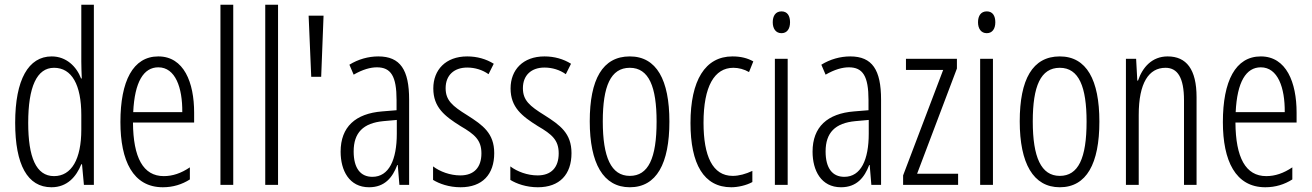

<svg xmlns="http://www.w3.org/2000/svg" viewBox="-20 -780 5533 810"><path d="M197 10C264 10 302 -35 323 -87H326L334 0H376V-760H323V-520C323 -498 324 -476 325 -449H322C303 -499 260 -542 198 -542C100 -542 44 -444 44 -262C44 -85 96 10 197 10ZM208 -37C132 -37 99 -117 99 -262C99 -413 135 -494 208 -494C283 -494 323 -422 323 -295V-233C323 -109 282 -37 208 -37Z M648 -542C541 -542 488 -438 488 -265C488 -102 541 10 667 10C710 10 748 -2 781 -23V-74C744 -49 708 -37 671 -37C584 -37 542 -115 541 -263H799V-305C799 -432 756 -542 648 -542ZM648 -496C720 -496 750 -410 749 -307H542C548 -435 586 -496 648 -496Z M964 0V-760H910V0Z M1153 0V-760H1099V0Z M1345 -714H1282L1293 -456H1335Z M1576 -542C1534 -542 1491 -530 1454 -507L1472 -465C1510 -487 1543 -496 1570 -496C1629 -496 1653 -459 1653 -358V-315L1592 -310C1480 -301 1417 -245 1417 -140C1417 -61 1453 10 1537 10C1603 10 1636 -31 1656 -84H1658L1665 0H1706V-360C1706 -485 1669 -542 1576 -542ZM1654 -274V-216C1654 -106 1621 -34 1551 -34C1501 -34 1472 -70 1472 -141C1472 -220 1512 -261 1598 -269Z M2065 -134C2065 -218 2017 -252 1951 -294C1888 -333 1860 -357 1860 -408C1860 -463 1896 -495 1951 -495C1984 -495 2016 -485 2041 -467L2063 -511C2031 -531 1993 -542 1951 -542C1860 -542 1808 -485 1808 -407C1808 -327 1856 -290 1923 -248C1983 -213 2011 -189 2011 -133C2011 -74 1980 -40 1922 -40C1879 -40 1836 -56 1807 -78V-21C1833 -5 1874 10 1923 10C2015 10 2065 -44 2065 -134Z M2391 -134C2391 -218 2343 -252 2277 -294C2214 -333 2186 -357 2186 -408C2186 -463 2222 -495 2277 -495C2310 -495 2342 -485 2367 -467L2389 -511C2357 -531 2319 -542 2277 -542C2186 -542 2134 -485 2134 -407C2134 -327 2182 -290 2249 -248C2309 -213 2337 -189 2337 -133C2337 -74 2306 -40 2248 -40C2205 -40 2162 -56 2133 -78V-21C2159 -5 2200 10 2249 10C2341 10 2391 -44 2391 -134Z M2804 -267C2804 -443 2750 -542 2637 -542C2522 -542 2468 -445 2468 -268C2468 -91 2525 10 2637 10C2750 10 2804 -90 2804 -267ZM2523 -268C2523 -416 2556 -494 2637 -494C2718 -494 2750 -413 2750 -267C2750 -112 2715 -38 2637 -38C2558 -38 2523 -117 2523 -268Z M3065 10C3093 10 3129 2 3154 -12V-59C3126 -46 3098 -38 3071 -38C2986 -38 2948 -122 2948 -262C2948 -416 2994 -494 3074 -494C3096 -494 3119 -488 3140 -476L3158 -521C3133 -535 3105 -542 3070 -542C2955 -542 2893 -441 2893 -261C2893 -88 2949 10 3065 10Z M3277 -732C3252 -732 3240 -713 3240 -686C3240 -659 3253 -640 3277 -640C3300 -640 3313 -658 3313 -686C3313 -713 3302 -732 3277 -732ZM3303 -532H3249V0H3303Z M3567 -542C3525 -542 3482 -530 3445 -507L3463 -465C3501 -487 3534 -496 3561 -496C3620 -496 3644 -459 3644 -358V-315L3583 -310C3471 -301 3408 -245 3408 -140C3408 -61 3444 10 3528 10C3594 10 3627 -31 3647 -84H3649L3656 0H3697V-360C3697 -485 3660 -542 3567 -542ZM3645 -274V-216C3645 -106 3612 -34 3542 -34C3492 -34 3463 -70 3463 -141C3463 -220 3503 -261 3589 -269Z M4022 0V-47H3849L4017 -491V-532H3802V-485H3959L3790 -40V0Z M4143 -732C4118 -732 4106 -713 4106 -686C4106 -659 4119 -640 4143 -640C4166 -640 4179 -658 4179 -686C4179 -713 4168 -732 4143 -732ZM4169 -532H4115V0H4169Z M4618 -267C4618 -443 4564 -542 4451 -542C4336 -542 4282 -445 4282 -268C4282 -91 4339 10 4451 10C4564 10 4618 -90 4618 -267ZM4337 -268C4337 -416 4370 -494 4451 -494C4532 -494 4564 -413 4564 -267C4564 -112 4529 -38 4451 -38C4372 -38 4337 -117 4337 -268Z M4906 -542C4840 -542 4800 -496 4781 -440H4778L4773 -532H4730V0H4784V-295C4784 -431 4827 -494 4897 -494C4948 -494 4975 -452 4975 -357V0H5028V-370C5028 -488 4985 -542 4906 -542Z M5299 -542C5192 -542 5139 -438 5139 -265C5139 -102 5192 10 5318 10C5361 10 5399 -2 5432 -23V-74C5395 -49 5359 -37 5322 -37C5235 -37 5193 -115 5192 -263H5450V-305C5450 -432 5407 -542 5299 -542ZM5299 -496C5371 -496 5401 -410 5400 -307H5193C5199 -435 5237 -496 5299 -496Z"/></svg>

Font: Noto Sans UI Condensed Light
Style: Regular
Weight: 300
Width: 3
Designer: Monotype Design Team
Foundry: Monotype Imaging Inc.
Version: Version 1.901